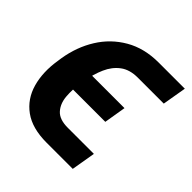

<svg xmlns="http://www.w3.org/2000/svg" viewBox="-154 -659 778 778"><g transform="rotate(45 234.5 -270.5)"><path d="M245.1 -98.6H395L377.4 4.9H227.5Q145 4.9 96.2 -30.5Q47.4 -65.9 30.3 -126.7Q13.2 -187.5 25.4 -262.7L27.8 -279.3Q40 -355 77.4 -415Q114.7 -475.1 175.8 -510.5Q236.8 -545.9 318.8 -545.9H468.8L451.2 -442.9H302.2Q256.3 -442.9 227.3 -421.1Q198.2 -399.4 181.9 -362.3Q165.5 -325.2 157.7 -279.3L155.3 -262.7Q148.4 -221.7 151.6 -183.8Q154.8 -146 176.3 -122.3Q197.8 -98.6 245.1 -98.6ZM351.6 -317.4 335.9 -223.1H85.9L101.1 -317.4Z"/></g></svg>

Font: Inter 28pt SemiBold
Style: Italic
Weight: 600
Italic angle: -9.3988°
Designer: Rasmus Andersson
Foundry: rsms
Version: Version 4.001;git-66647c0bb